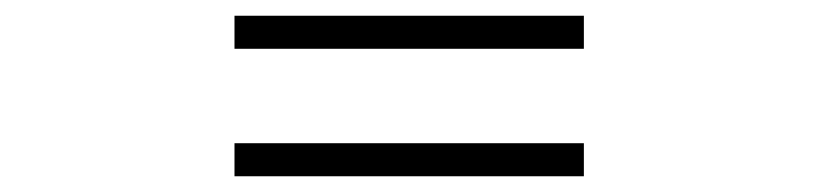

<svg xmlns="http://www.w3.org/2000/svg" viewBox="-20 -502 1040 244"><path d="M278 -440H722V-482H278ZM278 -278H722V-320H278Z"/></svg>

Font: Source Han Sans SC Bold
Style: Regular
Weight: 700
Designer: Ryoko NISHIZUKA (kana & ideographs); Paul D. Hunt (Latin, Greek & Cyrillic); Wenlong ZHANG (bopomofo); Sandoll Communica
Foundry: Adobe Systems Incorporated
Version: Version 1.001;PS 1.001;hotconv 1.0.78;makeotf.lib2.5.61930